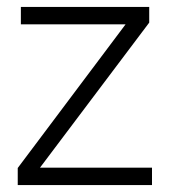

<svg xmlns="http://www.w3.org/2000/svg" viewBox="-20 -532 486 552"><path d="M31 0V-49L341 -462H40V-512H409V-467L95 -50H417V0Z"/></svg>

Font: IBM Plex Sans Devanagari Light
Style: Regular
Weight: 300
Designer: Mike Abbink, Paul van der Laan, Pieter van Rosmalen, Erin McLaughlin
Foundry: Bold Monday
Version: Version 1.1